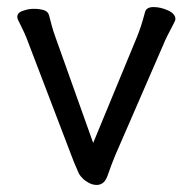

<svg xmlns="http://www.w3.org/2000/svg" viewBox="-20 -506 540 544"><path d="M368 -401Q380 -430 391 -472Q395 -486 415 -486Q435 -486 456 -476.5Q477 -467 477 -452Q477 -448 472 -439Q450 -398 443 -380L307 -67Q298 -46 285 -9Q276 18 254 18Q242 18 230.5 11.5Q219 5 213 -2Q204 -11 201 -20Q200 -23 189 -48L61 -383Q55 -400 47.5 -416Q40 -432 31 -450Q29 -454 29 -458Q29 -471 47 -476Q61 -481 76 -481Q91 -481 103.5 -477.5Q116 -474 119 -462.5Q122 -451 126.5 -434Q131 -417 137 -401L244 -101Z"/></svg>

Font: Moon Stars Kai HW
Style: Bold
Weight: 700
Designer: GuiWonder
Version: Version 1.101